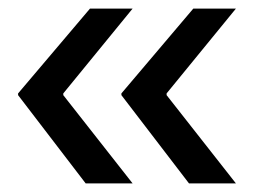

<svg xmlns="http://www.w3.org/2000/svg" viewBox="-20 -484 612 446"><path d="M288 -58H179L22 -263V-267L189 -464H288L127 -267V-263ZM528 -58H419L262 -263V-267L429 -464H528L367 -267V-263Z"/></svg>

Font: AmikoRegular
Style: Regular
Weight: 400
Designer: Pablo Impallari, Rodrigo Fuenzalida, Andres Torresi
Foundry: Impallari Type
Version: Version 1.000; ttfautohint (v1.3)